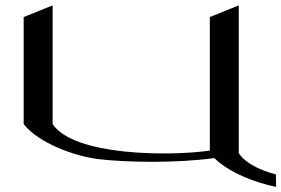

<svg xmlns="http://www.w3.org/2000/svg" viewBox="-20 -616 1070 730"><path d="M1029.8 94.5C1029.4 78.7 1029.1 63 1028.9 47.2C964.6 29.8 912.8 3.9 887.9 -33.4V-595.6L777.8 -551.2V-43.4C623.4 -21.3 260.8 -23.4 180.1 -144.1V-595.6L70 -551.2V-144.1C127.2 -71.8 263.5 -21.7 356.6 -10.7C460.4 1.4 648.9 5.1 794.6 -15C850.2 39.3 949.1 78.6 1029.8 94.5Z"/></svg>

Font: Novoposelensky
Style: Regular
Weight: 400
Designer: Sasha Pavljenko
Version: Version 1.002;Fontself Maker 3.5.4